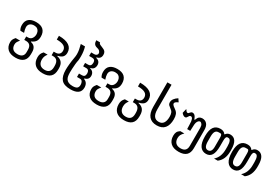

<svg xmlns="http://www.w3.org/2000/svg" viewBox="56 -1889 4639 3244"><g transform="rotate(30 2376.0 -267.5)"><path d="M268 202Q164 202 112 153Q60 104 60 20Q60 -10 69.5 -32Q79 -54 107 -87H193Q163 -50 153 -30Q143 -10 143 17Q143 72 173.5 103Q204 134 268 134Q324 134 355 107.5Q386 81 386 28V-18Q386 -134 280 -133H248V-200H280Q330 -200 355 -235.5Q380 -271 380 -315Q380 -342 370 -368.5Q360 -395 336 -411.5Q312 -428 271 -428Q226 -428 195.5 -404Q165 -380 165 -333Q165 -314 170.5 -288.5Q176 -263 186 -234H114Q87 -274 87 -332Q87 -413 135.5 -454Q184 -495 274 -495Q370 -495 417 -449.5Q464 -404 464 -320Q464 -262 440 -226.5Q416 -191 362 -168V-159Q468 -139 467 -16V21Q467 112 416 157Q365 202 268 202Z M798 201Q694 201 641 150.5Q588 100 588 8Q588 -30 599 -57.5Q610 -85 638 -114H715Q693 -86 682 -58.5Q671 -31 671 5Q671 66 703 100Q735 134 797 134Q912 134 913 15V-10Q913 -139 807 -139H778V-210H807Q858 -210 883 -234Q908 -258 908 -301Q908 -358 862.5 -385.5Q817 -413 721 -413V-486Q855 -486 922 -440.5Q989 -395 989 -308Q989 -258 962 -227Q935 -196 870 -182V-173Q932 -161 964 -121Q996 -81 996 -10V15Q997 201 798 201Z M1339 201Q1212 201 1159.5 140Q1107 79 1107 -48Q1107 -93 1113.5 -159.5Q1120 -226 1132 -292Q1135 -311 1137.5 -327.5Q1140 -344 1140 -368Q1140 -410 1132 -455.5Q1124 -501 1110 -551H1192Q1217 -467 1217 -372Q1217 -353 1216 -333Q1215 -313 1213 -292Q1204 -255 1199.5 -207.5Q1195 -160 1193 -115Q1191 -70 1191 -43Q1191 -7 1196 25Q1201 57 1217 82Q1233 107 1264 121Q1295 135 1345 135Q1402 135 1427.5 115Q1453 95 1453 49Q1453 14 1438 -11Q1423 -36 1393 -36H1333V-103H1393Q1452 -103 1453 -171Q1453 -206 1438.5 -225Q1424 -244 1394 -244H1333V-310H1394Q1452 -310 1453 -382Q1453 -446 1393 -446H1333V-515H1393Q1422 -515 1437.5 -530Q1453 -545 1453 -565Q1453 -586 1433 -607Q1413 -628 1370 -636Q1305 -653 1305 -737H1379Q1379 -716 1404 -702.5Q1429 -689 1463 -677Q1473 -673 1489.5 -664.5Q1506 -656 1519.5 -636.5Q1533 -617 1533 -582Q1533 -503 1453 -488V-478Q1532 -459 1533 -382Q1533 -343 1513.5 -315.5Q1494 -288 1453 -281V-272Q1492 -264 1512.5 -236.5Q1533 -209 1533 -171Q1533 -134 1514 -110.5Q1495 -87 1453 -76V-66Q1532 -39 1533 58Q1532 201 1339 201Z M1852 202Q1748 202 1696 153Q1644 104 1644 20Q1644 -10 1653.5 -32Q1663 -54 1691 -87H1777Q1747 -50 1737 -30Q1727 -10 1727 17Q1727 72 1757.5 103Q1788 134 1852 134Q1908 134 1939 107.5Q1970 81 1970 28V-18Q1970 -134 1864 -133H1832V-200H1864Q1914 -200 1939 -235.5Q1964 -271 1964 -315Q1964 -342 1954 -368.5Q1944 -395 1920 -411.5Q1896 -428 1855 -428Q1810 -428 1779.5 -404Q1749 -380 1749 -333Q1749 -314 1754.5 -288.5Q1760 -263 1770 -234H1698Q1671 -274 1671 -332Q1671 -413 1719.5 -454Q1768 -495 1858 -495Q1954 -495 2001 -449.5Q2048 -404 2048 -320Q2048 -262 2024 -226.5Q2000 -191 1946 -168V-159Q2052 -139 2051 -16V21Q2051 112 2000 157Q1949 202 1852 202Z M2382 201Q2278 201 2225 150.5Q2172 100 2172 8Q2172 -30 2183 -57.5Q2194 -85 2222 -114H2299Q2277 -86 2266 -58.5Q2255 -31 2255 5Q2255 66 2287 100Q2319 134 2381 134Q2496 134 2497 15V-10Q2497 -139 2391 -139H2362V-210H2391Q2442 -210 2467 -234Q2492 -258 2492 -301Q2492 -358 2446.5 -385.5Q2401 -413 2305 -413V-486Q2439 -486 2506 -440.5Q2573 -395 2573 -308Q2573 -258 2546 -227Q2519 -196 2454 -182V-173Q2516 -161 2548 -121Q2580 -81 2580 -10V15Q2581 201 2382 201Z M2905 0Q2805 0 2753 -61Q2701 -122 2701 -243V-721H2782V-243Q2782 -68 2905 -69Q2966 -69 2995.5 -112.5Q3025 -156 3025 -235Q3025 -282 3012.5 -312Q3000 -342 2965 -365Q2943 -380 2924 -399Q2905 -418 2905 -453Q2905 -488 2928.5 -520.5Q2952 -553 2996 -581L3035 -523Q3000 -508 2985.5 -494.5Q2971 -481 2971 -467Q2971 -446 2994.5 -426Q3018 -406 3040 -392Q3078 -366 3093 -329Q3108 -292 3108 -235Q3108 -121 3057.5 -60.5Q3007 0 2905 0Z M3449 201Q3344 201 3290.5 150Q3237 99 3237 9Q3237 -33 3250.5 -62Q3264 -91 3302 -116H3381Q3346 -82 3333 -54Q3320 -26 3320 8Q3320 67 3352.5 100.5Q3385 134 3450 134Q3566 134 3566 20V-333Q3566 -376 3549 -400Q3532 -424 3512 -424Q3489 -424 3469 -393Q3449 -362 3449 -295L3445 -204H3385L3382 -295Q3382 -422 3333 -424Q3316 -423 3308 -415Q3300 -407 3292 -391Q3286 -380 3277.5 -370Q3269 -360 3251 -360Q3218 -360 3182 -404L3203 -490Q3219 -465 3230 -454.5Q3241 -444 3253 -444Q3265 -444 3272.5 -451.5Q3280 -459 3286 -468Q3295 -479 3304.5 -485Q3314 -491 3329 -491Q3354 -491 3373 -472Q3392 -453 3410 -404H3419Q3438 -455 3461.5 -472.5Q3485 -490 3518 -490Q3576 -490 3610.5 -451Q3645 -412 3645 -333V20Q3645 201 3449 201Z M3868 0Q3791 0 3748.5 -61.5Q3706 -123 3706 -245V-260Q3706 -490 3873 -490Q3905 -490 3929.5 -479.5Q3954 -469 3972 -443H3978Q3997 -469 4018 -479.5Q4039 -490 4066 -490Q4133 -490 4169 -437Q4205 -384 4205 -276V-244Q4205 -79 4099 0H4027Q4122 -82 4121 -235V-290Q4121 -423 4063 -424H4047Q4010 -424 4011 -338V-233Q4011 -113 3976 -56.5Q3941 0 3868 0ZM3866 -69Q3940 -69 3939 -183V-355Q3939 -424 3909 -424L3871 -423Q3831 -423 3811 -392Q3791 -361 3791 -294V-205Q3791 -135 3809.5 -102Q3828 -69 3866 -69Z M4396 0Q4319 0 4276.5 -61.5Q4234 -123 4234 -245V-260Q4234 -490 4401 -490Q4433 -490 4457.5 -479.5Q4482 -469 4500 -443H4506Q4525 -469 4546 -479.5Q4567 -490 4594 -490Q4661 -490 4697 -437Q4733 -384 4733 -276V-244Q4733 -79 4627 0H4555Q4650 -82 4649 -235V-290Q4649 -423 4591 -424H4575Q4538 -424 4539 -338V-233Q4539 -113 4504 -56.5Q4469 0 4396 0ZM4394 -69Q4468 -69 4467 -183V-355Q4467 -424 4437 -424L4399 -423Q4359 -423 4339 -392Q4319 -361 4319 -294V-205Q4319 -135 4337.5 -102Q4356 -69 4394 -69Z"/></g></svg>

Font: PlemolJP
Style: Regular
Weight: 400
Monospace: yes
Version: v2.0.4; ttfautohint (v1.8.4.7-5d5b-dirty) -l 6 -r 45 -G 200 